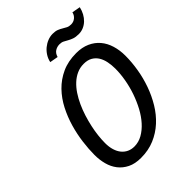

<svg xmlns="http://www.w3.org/2000/svg" viewBox="-259 -1036 1170 1170"><g transform="rotate(-45 325.5 -451.5)"><path d="M424.8 -721.2Q475.1 -721.2 512.9 -704.1Q550.8 -687 575.9 -657.2Q601.1 -627.4 613.5 -586.4Q626 -545.4 626 -498Q626 -442.4 616.2 -383.3Q606.4 -324.2 586.4 -267.8Q566.4 -211.4 535.9 -160.9Q505.4 -110.4 463.9 -72.3Q422.4 -34.2 369.9 -12Q317.4 10.3 252.9 10.3Q202.1 10.3 166.5 -7.3Q130.9 -24.9 108.2 -54.2Q85.4 -83.5 75.2 -122.1Q64.9 -160.6 64.9 -203.1Q64.9 -252.4 72.3 -310.1Q79.6 -367.7 96.2 -425.3Q112.8 -482.9 140.1 -536.1Q167.5 -589.4 207.5 -630.6Q247.6 -671.9 301.3 -696.5Q355 -721.2 424.8 -721.2ZM410.6 -642.6Q378.9 -642.6 351.3 -630.1Q323.7 -617.7 300.3 -595.9Q276.9 -574.2 257.6 -545.2Q238.3 -516.1 222.9 -482.4Q207.5 -448.7 196 -412.4Q184.6 -376 176.8 -340.1Q168.9 -304.2 165.3 -270.5Q161.6 -236.8 161.6 -208.5Q161.6 -175.3 169.7 -148.9Q177.7 -122.6 192.6 -104.5Q207.5 -86.4 228 -76.9Q248.5 -67.4 273.4 -67.4Q310.1 -67.4 343 -85.9Q376 -104.5 404.3 -136Q432.6 -167.5 455.1 -209.2Q477.5 -251 493.7 -297.6Q509.8 -344.2 518.3 -392.6Q526.9 -440.9 526.9 -485.4Q526.9 -516.1 521.2 -544.7Q515.6 -573.2 502.2 -595Q488.8 -616.7 466.6 -629.6Q444.3 -642.6 410.6 -642.6ZM638.2 -903.3Q632.8 -878.9 621.6 -858.4Q610.4 -837.9 594.7 -823Q579.1 -808.1 559.6 -799.8Q540 -791.5 519 -791.5Q492.2 -791.5 475.3 -797.6Q458.5 -803.7 445.3 -811.3Q432.1 -818.8 420.2 -825Q408.2 -831.1 391.1 -831.1Q370.1 -831.1 352.5 -820.1Q335 -809.1 328.1 -784.2L274.4 -793.9Q279.3 -817.9 292.2 -838.4Q305.2 -858.9 323.2 -873.8Q341.3 -888.7 362.8 -897.2Q384.3 -905.8 406.7 -905.8Q430.2 -905.8 445.3 -899.7Q460.4 -893.6 472.7 -886Q484.9 -878.4 497.1 -872.3Q509.3 -866.2 526.9 -866.2Q548.3 -866.2 564.2 -879.4Q580.1 -892.6 584.5 -913.1Z"/></g></svg>

Font: Ufes Sans
Style: Italic
Weight: 400
Designer: Ricardo Esteves & Filipe Motta
Foundry: ProDesignUfes - Ricardo Esteves, Filipe Motta
Version: Version 2.0